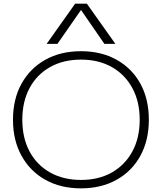

<svg xmlns="http://www.w3.org/2000/svg" viewBox="-20 -1020 885 1050"><path d="M423 10Q311 10 227.5 -37Q144 -84 97.5 -168.5Q51 -253 51 -365Q51 -478 97.5 -562Q144 -646 227.5 -693Q311 -740 423 -740Q534 -740 618 -693Q702 -646 748 -562Q794 -478 794 -365Q794 -253 748 -168.5Q702 -84 618 -37Q534 10 423 10ZM423 -36Q520 -36 592 -77Q664 -118 704 -192Q744 -266 744 -365Q744 -464 704 -538Q664 -612 592 -653Q520 -694 423 -694Q326 -694 253.5 -653Q181 -612 141.5 -538Q102 -464 102 -365Q102 -266 141.5 -192Q181 -118 253.5 -77Q326 -36 423 -36ZM235 -780 391 -1000H455L611 -780H551L424 -964H422L294 -780Z"/></svg>

Font: M PLUS 1 Thin Light
Style: Regular
Weight: 300
Version: Version 1.001